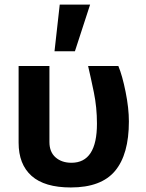

<svg xmlns="http://www.w3.org/2000/svg" viewBox="-20 -807 642 846"><path d="M292 19Q176.3 19 119.1 -32Q62 -83 62 -178.2V-516.1H197.8V-181.2Q197.8 -137.2 224.9 -113.5Q252 -89.8 294.9 -89.8Q407.2 -89.8 407.2 -262.2Q407.2 -333.5 393.6 -399.9Q379.9 -466.3 368.2 -516.1H501.5Q519 -474.1 533.4 -402.3Q547.9 -330.6 547.9 -272Q547.9 -126.5 486.8 -53.7Q425.8 19 292 19ZM310.1 -581.1H220.2L243.2 -786.6H377Z"/></svg>

Font: Cadman
Style: Bold
Weight: 700
Designer: Paul James MIller
Foundry: High-Logic / Made with FontCreator
Version: Version 2.114;March 28, 2021;FontCreator 13.0.0.2683 64-bit